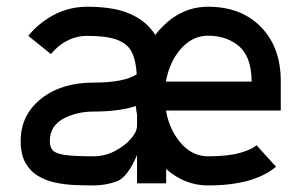

<svg xmlns="http://www.w3.org/2000/svg" viewBox="-20 -550 905 576"><path d="M604 6.3Q534.2 6.3 478.5 -43V0H391.1V-85Q362.3 -16.6 328.6 -5.1Q294.9 6.3 260.3 6.3Q234.4 6.3 204.6 5.1Q174.8 3.9 146 -2.2Q117.2 -8.3 93.8 -22.5Q70.3 -36.6 56.2 -61.8Q42 -86.9 42 -127Q42 -204.6 102.8 -253.4Q163.6 -302.2 260.3 -302.2Q352.1 -302.2 390.1 -327.1Q388.2 -366.7 376 -392.3Q363.8 -418 332.5 -430.2Q301.3 -442.4 240.7 -442.4Q194.8 -442.4 155.3 -410.6Q143.1 -400.4 132.8 -387.7L64.9 -442.4Q80.6 -461.9 99.6 -477.5Q163.6 -529.8 240.7 -529.8Q312 -529.8 356.9 -513.7Q416.5 -492.2 445.8 -445.3Q467.3 -473.1 494.6 -493.7Q543.9 -529.8 604 -529.8Q703.6 -529.8 762.9 -469Q822.3 -408.2 822.3 -306.6V-218.3H478.5V-214.4Q490.2 -156.7 524.2 -118.9Q558.1 -81.1 604 -81.1Q664.1 -81.1 700 -91.3Q735.8 -101.6 749.5 -114.3L808.1 -49.8Q741.2 6.3 604 6.3ZM260.3 -81.1Q293.9 -81.1 323.7 -96.4Q353.5 -111.8 372.1 -132.8Q390.6 -153.8 391.1 -171.9V-205.6Q388.7 -218.3 387.7 -231.9Q336.9 -215.3 260.3 -215.3Q214.4 -215.3 176.3 -197.3Q129.4 -174.8 129.4 -127Q129.4 -108.9 138.4 -98.9Q147.5 -88.9 175.5 -85Q203.6 -81.1 260.3 -81.1ZM734.9 -305.2Q734.9 -386.2 688 -418.5Q652.8 -442.9 604 -442.9Q558.1 -442.9 523.4 -404.3Q488.8 -365.7 477.5 -305.2Z"/></svg>

Font: Qaz
Style: Regular
Weight: 400
Designer: GGBotNet
Foundry: f0n7
Version: 0.70